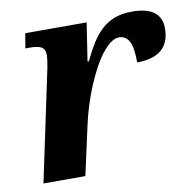

<svg xmlns="http://www.w3.org/2000/svg" viewBox="-66 -613 690 681"><g transform="rotate(-10 278.5 -273.0)"><path d="M127.9 -448.2Q127.9 -466.8 115.7 -474.9Q103.5 -482.9 75.2 -482.9H57.1L65.9 -536.1H287.1L266.1 -398.9H271Q288.1 -435.1 305.4 -462.4Q322.8 -489.7 343.5 -508.3Q364.3 -526.9 390.6 -536.4Q417 -545.9 452.1 -545.9Q505.4 -545.9 531.2 -525.9Q557.1 -505.9 557.1 -467.8Q557.1 -416 526.9 -390.6Q496.6 -365.2 439 -365.2Q439 -387.7 436.8 -406Q434.6 -424.3 429 -437.3Q423.3 -450.2 413.8 -457Q404.3 -463.9 390.1 -463.9Q376 -463.9 360.4 -452.4Q344.7 -440.9 329.1 -420.9Q313.5 -400.9 298.6 -373.3Q283.7 -345.7 270 -313.2Q256.3 -280.8 245.1 -245.1Q233.9 -209.5 226.1 -172.9L188 0H37.1L122.1 -401.9Q123.5 -410.2 125.7 -423.8Q127.9 -437.5 127.9 -448.2Z"/></g></svg>

Font: Droid Serif
Style: Bold Italic
Weight: 700
Italic angle: -12°
Designer: Monotype Design team
Foundry: Monotype Imaging Inc.
Version: Version 1.03